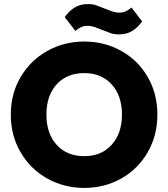

<svg xmlns="http://www.w3.org/2000/svg" viewBox="-20 -916 826 943"><path d="M33 -353Q33 -456 81.5 -538Q130 -620 212.5 -666Q295 -712 394 -712Q493 -712 575.5 -666Q658 -620 705.5 -538Q753 -456 753 -353Q753 -250 705 -167.5Q657 -85 575 -39Q493 7 394 7Q295 7 212.5 -39Q130 -85 81.5 -167.5Q33 -250 33 -353ZM579 -353Q579 -446 528.5 -501.5Q478 -557 394 -557Q309 -557 258.5 -502Q208 -447 208 -353Q208 -260 258.5 -204.5Q309 -149 394 -149Q478 -149 528.5 -205Q579 -261 579 -353ZM564 -747Q541 -747 523.5 -753Q506 -759 487 -767Q465 -776 447 -782.5Q429 -789 409 -789Q392 -789 379 -783Q366 -777 350 -764L298 -832Q316 -859 344 -877.5Q372 -896 412 -896Q435 -896 452.5 -890Q470 -884 489 -876Q511 -867 529 -860.5Q547 -854 567 -854Q584 -854 597 -860Q610 -866 626 -879L678 -811Q660 -784 632 -765.5Q604 -747 564 -747Z"/></svg>

Font: IBM-Poppins
Style: Poppins-Bold
Weight: 700
Designer: Mike Abbink, Paul van der Laan, Pieter van Rosmalen, Ben Mitchell, Mark Frömberg
Foundry: Bold Monday
Version: Version 1.1